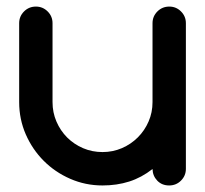

<svg xmlns="http://www.w3.org/2000/svg" viewBox="-20 -567 626 587"><path d="M497.1 0Q475.1 0 460.9 -14.6Q446.8 -29.3 446.3 -50.3Q412.6 -23.9 375 -12Q337.4 0 293.5 0Q241.2 0 194.8 -20.3Q148.4 -40.5 113.8 -75.2Q79.1 -109.9 58.8 -156.2Q38.6 -202.6 38.6 -254.9V-496.1Q38.6 -517.1 53.5 -532Q68.4 -546.9 89.8 -546.9Q110.8 -546.9 125.7 -532Q140.6 -517.1 140.6 -496.1V-254.9Q140.6 -223.1 152.6 -195.3Q164.6 -167.5 185.3 -146.7Q206.1 -126 233.9 -114Q261.7 -102.1 293.5 -102.1Q324.7 -102.1 352.5 -114Q380.4 -126 401.4 -147Q422.4 -168 434.3 -195.6Q446.3 -223.1 446.3 -254.9V-496.1Q446.3 -517.1 461.2 -532Q476.1 -546.9 497.6 -546.9Q518.6 -546.9 533.4 -532Q548.3 -517.1 548.3 -496.1V-50.8Q548.3 -29.8 533.4 -14.9Q518.6 0 497.1 0Z"/></svg>

Font: Comfortaa
Style: Bold
Weight: 700
Designer: Johan Aakerlund
Foundry: Johan Aakerlund
Version: Version 2.001; ttfautohint (v1.4.1)